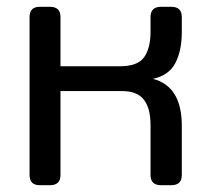

<svg xmlns="http://www.w3.org/2000/svg" viewBox="-20 -545 622 565"><path d="M67 -30V-495Q67 -525 97 -525H127Q158 -525 158 -495V-350H333Q385 -350 404 -376.5Q423 -403 423 -452V-495Q423 -525 454 -525H484Q515 -525 515 -495V-451Q515 -396 496 -359.5Q477 -323 430 -313Q515 -291 515 -175V-30Q515 0 484 0H454Q423 0 423 -30V-177Q423 -226 403.5 -251.5Q384 -277 339 -277H158V-30Q158 0 127 0H97Q67 0 67 -30Z"/></svg>

Font: Mitr Light
Style: Regular
Weight: 300
Designer: Thanarat Vachiruckul
Foundry: Cadson Demak
Version: Version 1.003